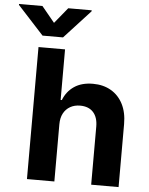

<svg xmlns="http://www.w3.org/2000/svg" viewBox="-128 -1004 817 1054"><g transform="rotate(5 280.5 -477.0)"><path d="M211.7 -315.2V0H60.7V-727.5H207V-448.8H213.7Q232.4 -497.2 273.5 -525Q314.6 -552.7 376.8 -552.7Q433.6 -552.7 476 -528Q518.5 -503.3 542 -457.4Q565.6 -411.4 565.6 -347.3V0H414.6V-320.3Q414.6 -371 389.2 -399.1Q363.8 -427.1 316.6 -427.1Q285.8 -427.1 262.2 -413.8Q238.5 -400.5 225.1 -375.6Q211.7 -350.8 211.7 -315.2ZM62.6 -953.9 133.9 -867.2 204.8 -953.9H334.1V-948.6L190.1 -792H77.2L-66.3 -948.6V-953.9Z"/></g></svg>

Font: GitLab Sans
Style: Regular
Weight: 400
Designer: Rasmus Andersson
Foundry: Modifications by GitLab B.V., manufactured by rsms
Version: Version 4.000;git-c8fb6b7